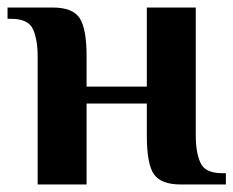

<svg xmlns="http://www.w3.org/2000/svg" viewBox="-21 -490 620 510"><path d="M79 0V-340Q79 -385 66.5 -412.5Q54 -440 9 -440H-1V-470H119Q172 -470 190.5 -442Q209 -414 209 -340V-260H369V-470H499V-130Q499 -85 511.5 -57.5Q524 -30 569 -30H579V0H459Q407 0 388 -27Q369 -54 369 -130V-215H209V0Z"/></svg>

Font: El Messiri
Style: Bold
Weight: 700
Designer: Mohamed Gaber
Foundry: Kief Type Foundry
Version: Version 2.020; ttfautohint (v1.8.3)